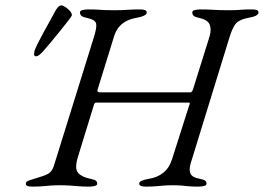

<svg xmlns="http://www.w3.org/2000/svg" viewBox="-20 -688 980 713"><path d="M99 5Q87 5 81.5 2.5Q76 0 76 -6Q76 -13 84.5 -16.5Q93 -20 110 -25Q142 -34 157.5 -42Q173 -50 180 -72L329 -551Q340 -586 337 -600.5Q334 -615 301 -622Q286 -625 281.5 -630Q277 -635 277 -642Q277 -648 286 -650.5Q295 -653 307 -653Q332 -653 346 -652Q360 -651 372 -650.5Q384 -650 402 -650Q421 -650 433.5 -650.5Q446 -651 461 -652Q476 -653 501 -653Q525 -653 525 -642Q525 -635 515 -630Q505 -625 488 -622Q464 -618 447 -608.5Q430 -599 419.5 -585Q409 -571 403 -551L342 -354Q340 -345 352 -345H687Q693 -345 697 -357L758 -552Q766 -579 758.5 -597Q751 -615 718 -622Q703 -625 698.5 -630Q694 -635 694 -642Q694 -648 703 -650.5Q712 -653 724 -653Q749 -653 765 -652Q781 -651 795.5 -650.5Q810 -650 831 -650Q848 -650 857 -650.5Q866 -651 878.5 -652Q891 -653 916 -653Q928 -653 934 -650.5Q940 -648 940 -642Q940 -628 903 -622Q866 -615 854 -598Q842 -581 833 -552L688 -81Q681 -57 687.5 -43Q694 -29 722 -24Q737 -21 742 -17Q747 -13 747 -6Q747 0 738 2.5Q729 5 717 5Q692 5 678.5 3.5Q665 2 653 1Q641 0 622 0Q603 0 589.5 1Q576 2 561 3.5Q546 5 521 5Q497 5 497 -6Q497 -13 506.5 -17Q516 -21 533 -24Q565 -29 587 -47Q609 -65 619 -97L681 -292Q683 -297 684.5 -302Q686 -307 681 -307H336Q331 -307 328 -296L269 -104Q256 -61 270.5 -45.5Q285 -30 316 -24Q331 -21 336 -17Q341 -13 341 -6Q341 0 332 2.5Q323 5 311 5Q286 5 270 3.5Q254 2 239 1Q224 0 203 0Q183 0 169 1Q155 2 139.5 3.5Q124 5 99 5ZM114 -479Q106 -479 106.5 -487Q107 -495 108 -499Q112 -510 121.5 -529Q131 -548 143 -570Q155 -592 166 -611.5Q177 -631 183 -643Q188 -653 194.5 -660.5Q201 -668 208 -668Q213 -668 222.5 -662Q232 -656 239.5 -647.5Q247 -639 247 -631Q247 -629 234 -612Q221 -595 202 -571.5Q183 -548 165 -526.5Q147 -505 137 -494Q132 -489 126 -484Q120 -479 114 -479Z"/></svg>

Font: EB Garamond
Style: Italic
Weight: 400
Italic angle: -17.2°
Designer: Georg Duffner and Octavio Pardo
Foundry: Georg Duffner
Version: Version 1.001